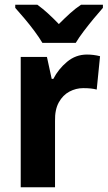

<svg xmlns="http://www.w3.org/2000/svg" viewBox="-20 -786 452 806"><path d="M345 -557Q373 -557 400 -550L386 -410Q375 -413 361.5 -414.5Q348 -416 329 -416Q299 -416 271.5 -401.5Q244 -387 227 -356.5Q210 -326 211 -278V0H67V-547H177L197 -455H204Q225 -496 261.5 -526.5Q298 -557 345 -557ZM158 -606Q145 -628 125 -655Q105 -682 83 -708Q61 -734 44 -753V-766H137Q159 -750 181 -730Q203 -710 227 -685Q252 -710 274 -730Q296 -750 320 -766H412V-753Q395 -734 373.5 -708Q352 -682 331.5 -655Q311 -628 298 -606Z"/></svg>

Font: Noto Sans Lao UI SemCond
Style: Bold
Weight: 700
Width: 4
Designer: Monotype Design Team
Foundry: Monotype Imaging Inc.
Version: Version 2.000; ttfautohint (v1.8.4.7-5d5b)